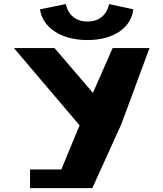

<svg xmlns="http://www.w3.org/2000/svg" viewBox="-20 -943 818 961"><path d="M525.8 -922.7C525.8 -922.7 514.5 -835.2 417.8 -835.2C321.1 -835.2 309.8 -922.7 309.8 -922.7L180.2 -896.3C192.6 -805.4 285.1 -742.5 417.8 -742.5C550.5 -742.5 637 -805.4 647.2 -896.3ZM49.6 -702.5 378.2 -315.8 287.1 -94.8H130.3V-1.3H248.6H442L587 -320.9L728.4 -702.5H543.8L445.1 -478.2L252.7 -702.5Z"/></svg>

Font: Hussar
Style: BdSuprExt
Weight: 700
Foundry: Cannot Into Space Fonts
Version: Version 2.00